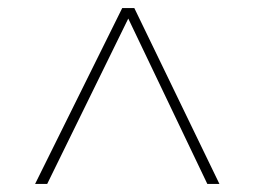

<svg xmlns="http://www.w3.org/2000/svg" viewBox="-20 -740 632 476"><path d="M283 -720H313L524 -284H494L298 -694L97 -284H67Z"/></svg>

Font: Noto Sans Bengali Thin
Style: Regular
Weight: 100
Designer: Jelle Bosma - Monotype Design Team
Foundry: Monotype Imaging Inc.
Version: Version 2.003; ttfautohint (v1.8.4.7-5d5b)